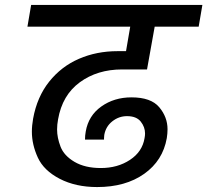

<svg xmlns="http://www.w3.org/2000/svg" viewBox="-20 -760 839 777"><path d="M474 -479Q374 -479 303 -427Q232 -375 215 -277Q211 -256 211 -236Q211 -203 225 -166.5Q239 -130 281.5 -105Q324 -80 388 -80Q456 -80 506 -113Q556 -146 565 -201Q567 -211 567 -220Q567 -246 549.5 -268Q532 -290 494 -290Q461 -290 434.5 -269Q408 -248 402 -214Q401 -207 401 -201Q401 -198 401 -195H324Q324 -212 327 -228Q338 -292 390 -329Q442 -366 512 -366Q591 -366 624.5 -326Q658 -286 658 -237Q658 -220 655 -201Q639 -110 563.5 -56.5Q488 -3 373 -3Q286 -3 221.5 -36.5Q157 -70 133 -122.5Q109 -175 109 -227Q109 -252 114 -280Q130 -368 179 -429.5Q228 -491 299.5 -522Q371 -553 456 -553H490L507 -652H91L106 -740H799L784 -652H606L575 -479Z"/></svg>

Font: Fz Poppins Med
Style: Italic
Weight: 500
Italic angle: -10°
Designer: Ninad Kale (Devanagari), Jonny Pinhorn (Latin)
Foundry: Indian Type Foundry
Version: Vit hóa bi Vntype.Com & FontZin.Com